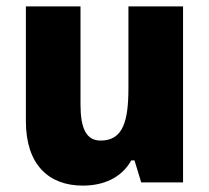

<svg xmlns="http://www.w3.org/2000/svg" viewBox="-20 -571 655 601"><path d="M553 -551H382V-296C382 -191 365 -131 295 -131C250 -131 232 -169 232 -244V-551H61V-192C61 -55 133 10 239 10C304 10 360 -14 391 -69H401L422 0H553Z"/></svg>

Font: Noto Sans Bengali SemiCondensed ExtraBold
Style: Regular
Weight: 800
Width: 4
Designer: Joana Ranito - Universal Thirst; Jelle Bosma - Monotype Design Team
Foundry: Universal Thirst ehf.
Version: Version 3.000